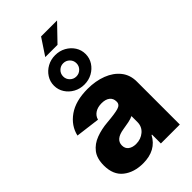

<svg xmlns="http://www.w3.org/2000/svg" viewBox="-292 -1072 1173 1173"><g transform="rotate(-45 294.5 -485.0)"><path d="M208 9.8Q129.4 9.8 78.9 -30.3Q28.3 -70.3 28.3 -151.4Q28.3 -211.9 55.9 -247.6Q83.5 -283.2 129.6 -300.5Q175.8 -317.9 231 -322.3Q300.8 -328.1 330.3 -336.9Q359.9 -345.7 359.9 -370.6V-373Q359.9 -399.9 340.8 -415Q321.8 -430.2 287.6 -430.2Q253.4 -430.2 230.7 -415.3Q208 -400.4 201.2 -374.5L43.9 -394.5Q59.6 -463.9 122.3 -508.3Q185.1 -552.7 289.1 -552.7Q358.4 -552.7 413.8 -531.2Q469.2 -509.8 501.5 -469.2Q533.7 -428.7 533.7 -371.1V0H370.1V-76.7H366.2Q320.3 9.8 208 9.8ZM261.2 -104.5Q302.7 -104.5 332 -129.4Q361.3 -154.3 361.3 -194.3V-245.6Q346.7 -237.8 320.1 -232.4Q293.5 -227.1 270 -223.6Q192.9 -211.9 192.9 -159.7Q192.9 -132.8 211.9 -118.7Q231 -104.5 261.2 -104.5ZM294.4 -584.5Q256.8 -584.5 225.8 -601.6Q194.8 -618.7 176.3 -647.5Q157.7 -676.3 157.7 -711.4Q157.7 -746.6 176.3 -775.4Q194.8 -804.2 225.8 -821.3Q256.8 -838.4 294.4 -838.4Q332.5 -838.4 363.5 -821.3Q394.5 -804.2 413.1 -775.4Q431.6 -746.6 431.6 -711.4Q431.6 -676.3 413.1 -647.5Q394.5 -618.7 363.5 -601.6Q332.5 -584.5 294.4 -584.5ZM243.7 -872.6 314.9 -980H453.1L349.6 -872.6ZM294.4 -654.3Q318.4 -654.3 335.2 -670.9Q352.1 -687.5 352.1 -711.4Q352.1 -735.4 335.2 -752Q318.4 -768.6 294.4 -768.6Q271 -768.6 254.2 -752Q237.3 -735.4 237.3 -711.4Q237.3 -687.5 254.2 -670.9Q271 -654.3 294.4 -654.3Z"/></g></svg>

Font: Inter Extra Bold
Style: Regular
Weight: 800
Designer: Rasmus Andersson
Foundry: rsms
Version: Version 4.000;git-3c8e0fc